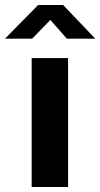

<svg xmlns="http://www.w3.org/2000/svg" viewBox="-62 -750 402 770"><path d="M206 -595H320L191 -730H91L-42 -595H67L140 -670ZM211 -517H65V0H211Z"/></svg>

Font: United Sans
Style: Bold
Weight: 700
Designer: Pablo Impallari, Rodrigo Fuenzalida (Modified by Dan O. Williams)
Version: Version 1.000;PS 001.000;hotconv 1.0.88;makeotf.lib2.5.64775